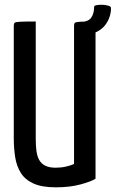

<svg xmlns="http://www.w3.org/2000/svg" viewBox="-20 -792 495 822"><path d="M219 10Q159 10 123 -6.5Q87 -23 69 -52Q51 -81 45 -119Q39 -157 39 -200V-682Q39 -691 43 -694.5Q47 -698 66.5 -699Q86 -700 133 -700V-197Q133 -169 136 -146Q139 -123 148 -107Q157 -91 174 -82.5Q191 -74 219 -74Q242 -74 263.5 -79Q285 -84 297 -90V-682Q297 -691 301 -694.5Q305 -698 324.5 -699Q344 -700 389 -700V-27Q371 -15 325 -2.5Q279 10 219 10ZM313 -639 314 -697Q356 -697 369.5 -715Q383 -733 383 -763Q383 -768 394 -770Q405 -772 419 -771.5Q433 -771 444 -767.5Q455 -764 455 -759Q456 -743 450 -722.5Q444 -702 429 -683Q414 -664 385.5 -651.5Q357 -639 313 -639Z"/></svg>

Font: Yanone Kaffeesatz Medium
Style: Regular
Weight: 500
Designer: Yanone (Cyrillic: Daniel Pouzeot, Huerta Tipografica, and Cyreal)
Foundry: Yanone
Version: Version 2.003